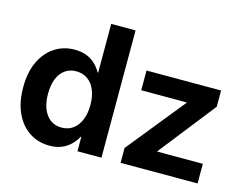

<svg xmlns="http://www.w3.org/2000/svg" viewBox="-100 -889 1353 1060"><g transform="rotate(15 576.0 -359.0)"><path d="M257.3 10.3Q191.9 10.3 141.4 -22.9Q90.8 -56.2 62.5 -117.9Q34.2 -179.7 34.2 -264.2Q34.2 -349.6 63 -410.9Q91.8 -472.2 142.3 -505.1Q192.9 -538.1 256.3 -538.1Q295.9 -538.1 325.4 -526.1Q355 -514.2 375.7 -493.9Q396.5 -473.6 409.7 -449.2H413.1V-727.5H552.2V0H415V-81.5H411.1Q397.9 -56.2 376.7 -35.4Q355.5 -14.6 325.9 -2.2Q296.4 10.3 257.3 10.3ZM295.4 -103.5Q333.5 -103.5 360.8 -123.5Q388.2 -143.6 403.1 -179.9Q418 -216.3 418 -264.6Q418 -313.5 403.3 -349.4Q388.7 -385.3 361.1 -405Q333.5 -424.8 295.4 -424.8Q257.8 -424.8 231 -405.3Q204.1 -385.7 189.9 -349.9Q175.8 -314 175.8 -264.6Q175.8 -215.3 190.2 -179.2Q204.6 -143.1 231.2 -123.3Q257.8 -103.5 295.4 -103.5ZM661.6 0V-85L927.2 -413.6V-416.5H668V-529.3H1094.2V-436.5L841.8 -115.2V-112.3H1101.6V0Z"/></g></svg>

Font: Inter Cardless Tabular Bold
Style: Bold
Weight: 700
Designer: Rasmus Andersson
Foundry: rsms
Version: Version 4.000;git-4fc901f